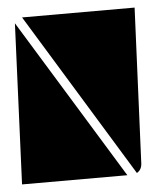

<svg xmlns="http://www.w3.org/2000/svg" viewBox="-42 -527 452 554"><g transform="rotate(-5 184.0 -250.0)"><path d="M0 -10 20 -475 305 -10ZM42 -490H368L348 -40Q347 -22 333 -14Z"/></g></svg>

Font: PrimecolorB
Style: Medium
Weight: 500
Designer: gluk
Foundry: gluk
Version: Version 0.672